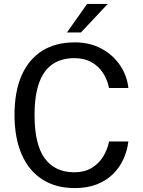

<svg xmlns="http://www.w3.org/2000/svg" viewBox="-20 -949 729 979"><path d="M361.3 -733Q437.8 -733 496.9 -701.2Q556 -669.4 592 -616.4Q627.9 -563.4 634.6 -500.2H535.9Q527.8 -542.5 505.4 -577Q483 -611.5 446.5 -632Q409.9 -652.5 359 -652.5Q293.3 -652.5 248.1 -621.8Q202.9 -591.2 179.6 -527Q156.2 -462.9 156.2 -362.8Q156.2 -212.1 208.2 -141.3Q260.1 -70.5 359 -70.5Q409.9 -70.5 446.5 -92.1Q483 -113.7 505.4 -149.5Q527.8 -185.3 535.9 -227.7H634.6Q629 -181.5 609.8 -138.7Q590.6 -95.9 557.2 -62.4Q523.7 -28.9 474.9 -9.5Q426.1 10 361.3 10Q264 10 195.3 -34.4Q126.5 -78.8 90.3 -162.4Q54 -245.9 54 -363.8Q54 -481.7 90.1 -564.1Q126.2 -646.5 194.9 -689.7Q263.6 -733 361.3 -733ZM424.3 -929H529.5L392.7 -783.5H321.3Z"/></svg>

Font: Public Sans Thin
Style: Regular
Weight: 100
Designer: The Public Sans project authors (U.S. Web Design System). Libre Franklin designed by Pablo Impallari and Rodrigo Fuenzal
Version: Version 1.008